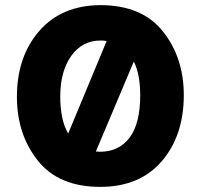

<svg xmlns="http://www.w3.org/2000/svg" viewBox="-20 -715 782 749"><path d="M371 -695Q534 -695 615.5 -592.5Q697 -490 697 -344Q697 -186 611 -86Q525 14 371 14Q209 14 127.5 -88.5Q46 -191 46 -337Q46 -494 133 -594Q220 -694 371 -695ZM215 -338Q215 -295 222.5 -258Q230 -221 246 -194L396 -555Q390 -556 384.5 -556.5Q379 -557 373 -557Q301 -557 258 -497Q215 -437 215 -338ZM370 -123Q444 -123 485.5 -178Q527 -233 527 -344Q527 -382 521 -415.5Q515 -449 502 -475L354 -124Q356 -124 361.5 -123.5Q367 -123 370 -123Z"/></svg>

Font: Palanquin Dark SemiBold
Style: Regular
Weight: 600
Designer: Pria Ravichandran
Version: Version 1.001